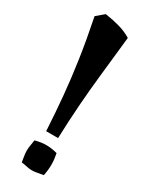

<svg xmlns="http://www.w3.org/2000/svg" viewBox="-197 -786 658 837"><g transform="rotate(30 131.5 -367.5)"><path d="M68 -743Q109 -737 142 -727.5Q175 -718 203 -701Q192 -597 182.5 -510.5Q173 -424 167 -342.5Q161 -261 158 -171H98Q93 -261 85.5 -342.5Q78 -424 65 -513Q52 -602 30 -711ZM128 -119Q143 -119 156.5 -117Q170 -115 185 -111Q188 -96 189.5 -83Q191 -70 191 -55Q191 -29 185 0Q170 2 156.5 5Q143 8 128 8Q116 8 103 5Q90 2 74 0Q72 -14 69.5 -27.5Q67 -41 67 -55Q67 -70 69.5 -83Q72 -96 74 -111Q90 -115 103 -117Q116 -119 128 -119Z"/></g></svg>

Font: Ruwudu
Style: Bold
Weight: 700
Designer: Becca Hirsbrunner Spalinger
Foundry: SIL International
Version: Version 3.000